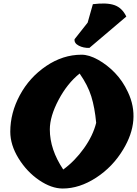

<svg xmlns="http://www.w3.org/2000/svg" viewBox="-20 -1082 786 1102"><path d="M266 -339Q266 -224 343 -109Q410 -158 462 -231Q514 -304 532 -377Q524 -464 504 -528.5Q484 -593 437 -660Q366 -603 316 -508.5Q266 -414 266 -339ZM39 -326Q39 -434 94 -536Q149 -638 245 -703Q341 -768 448 -768Q491 -768 543 -739Q595 -710 639.5 -664Q684 -618 714 -554Q790 -394 687 -224Q627 -124 531.5 -62Q436 0 340 0Q275 0 204.5 -48Q134 -96 86.5 -173Q39 -250 39 -326ZM513 -1058Q593 -1068 637 -1052.5Q681 -1037 705 -987L493 -807Q459 -806 432 -820Q405 -834 408 -857L483 -952Z"/></svg>

Font: Tillana ExtraBold
Style: Regular
Weight: 800
Designer: Lipi Raval (Devanagari, Latin), Jonny Pinhorn (Latin)
Foundry: Indian Type Foundry
Version: Version 2.003;PS 1.0;hotconv 1.0.79;makeotf.lib2.5.61930; tt